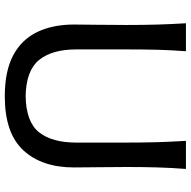

<svg xmlns="http://www.w3.org/2000/svg" viewBox="-17 -779 808 814"><g transform="rotate(90 387.0 -372.0)"><path d="M388.2 11.7Q281.2 11.7 214.1 -24.2Q147 -60.1 115.5 -126.2Q84 -192.4 84 -282.2Q84 -314.9 85 -376.7Q85.9 -438.5 85.9 -503.9Q85.9 -575.2 84.2 -634Q82.5 -692.9 78.6 -756.3H197.3Q192.4 -692.9 190.9 -634Q189.5 -575.2 189.5 -503.9V-291.5Q189.5 -188.5 234.4 -133.5Q279.3 -78.6 387.7 -76.7Q497.1 -78.6 540.8 -133.5Q584.5 -188.5 584.5 -292.5V-503.9Q584.5 -575.2 582.8 -634Q581.1 -692.9 577.1 -756.3H696.3Q691.4 -692.9 689.7 -634Q688 -575.2 688 -503.9Q688 -438.5 689 -376.2Q689.9 -314 689.9 -282.2Q689.9 -145.5 617.2 -66.9Q544.4 11.7 388.2 11.7Z"/></g></svg>

Font: Pinar DS1 Medium
Style: Regular
Weight: 500
Designer: Amin Abedi
Version: Version 3.000